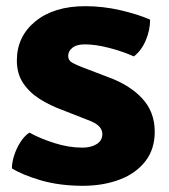

<svg xmlns="http://www.w3.org/2000/svg" viewBox="-20 -586 546 621"><path d="M18.5 -41.5Q18.5 -60.5 26 -83.8Q33.5 -107 46.5 -127Q59.5 -147 75 -157Q112 -137 157.5 -122.8Q203 -108.5 246.5 -108.5Q274.5 -108.5 292.8 -120Q311 -131.5 311 -152.5Q311 -166 300.5 -177.2Q290 -188.5 264 -198L181 -230.5Q142.5 -244.5 109 -265.5Q75.5 -286.5 55 -317Q34.5 -347.5 34.5 -390Q34.5 -468 94.5 -517Q154.5 -566 256 -566Q313.5 -566 370.2 -552.8Q427 -539.5 465.5 -522.5Q465.5 -488.5 451.5 -455.5Q437.5 -422.5 413 -403.5Q376 -420 332.5 -431.2Q289 -442.5 254 -442.5Q228 -442.5 214.2 -431.5Q200.5 -420.5 200.5 -405Q200.5 -390.5 214 -383Q227.5 -375.5 247.5 -368L330 -336.5Q399 -311.5 439.8 -267.8Q480.5 -224 480.5 -160Q480.5 -103.5 450.2 -64.5Q420 -25.5 367.8 -5.5Q315.5 14.5 250 15Q172 15 111.2 -3Q50.5 -21 18.5 -41.5Z"/></svg>

Font: Signika SC
Style: Bold
Weight: 700
Designer: Anna Giedryś
Foundry: Anna Giedryś
Version: Version 2.000; ttfautohint (v1.8.3) -l 8 -r 50 -G 200 -x 9 -